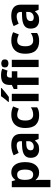

<svg xmlns="http://www.w3.org/2000/svg" viewBox="1410 -2216 1046 3906"><g transform="rotate(-90 1933.0 -263.0)"><path d="M382 -556Q474 -556 531 -484.5Q588 -413 588 -274Q588 -135 529 -62.5Q470 10 378 10Q319 10 284 -11.5Q249 -33 227 -60H219Q227 -18 227 20V240H78V-546H199L220 -475H227Q249 -508 286 -532Q323 -556 382 -556ZM334 -437Q276 -437 252.5 -401Q229 -365 227 -291V-275Q227 -196 250.5 -153.5Q274 -111 336 -111Q387 -111 411.5 -153.5Q436 -196 436 -276Q436 -437 334 -437Z M935 -557Q1045 -557 1103.5 -509.5Q1162 -462 1162 -364V0H1058L1029 -74H1025Q990 -30 951 -10Q912 10 844 10Q771 10 723 -32.5Q675 -75 675 -163Q675 -250 736 -291.5Q797 -333 919 -337L1014 -340V-364Q1014 -407 991.5 -427Q969 -447 929 -447Q889 -447 851 -435.5Q813 -424 775 -407L726 -508Q770 -531 823.5 -544Q877 -557 935 -557ZM1014 -253 956 -251Q884 -249 856 -225Q828 -201 828 -162Q828 -128 848 -113.5Q868 -99 900 -99Q948 -99 981 -127.5Q1014 -156 1014 -208Z M1537 10Q1415 10 1348.5 -57.5Q1282 -125 1282 -270Q1282 -370 1316 -433Q1350 -496 1410.5 -526Q1471 -556 1550 -556Q1606 -556 1647.5 -545Q1689 -534 1720 -519L1676 -404Q1641 -418 1610.5 -427Q1580 -436 1550 -436Q1434 -436 1434 -271Q1434 -189 1464.5 -150Q1495 -111 1550 -111Q1597 -111 1633 -123.5Q1669 -136 1703 -158V-31Q1669 -9 1631.5 0.5Q1594 10 1537 10Z M1978 0H1829V-546H1978ZM2096 -766V-756Q2082 -742 2059 -722Q2036 -702 2009.5 -680Q1983 -658 1957.5 -638.5Q1932 -619 1913 -606H1814V-619Q1830 -638 1851.5 -663.5Q1873 -689 1894 -716.5Q1915 -744 1929 -766Z M2436 -434H2307V0H2158V-434H2076V-506L2158 -546V-586Q2158 -656 2181.5 -694.5Q2205 -733 2248.5 -749Q2292 -765 2351 -765Q2395 -765 2430.5 -758Q2466 -751 2488 -742L2450 -633Q2433 -638 2413 -642.5Q2393 -647 2367 -647Q2336 -647 2321.5 -628Q2307 -609 2307 -580V-546H2436ZM2596 -760Q2629 -760 2653 -744.5Q2677 -729 2677 -687Q2677 -646 2653 -630Q2629 -614 2596 -614Q2562 -614 2538.5 -630Q2515 -646 2515 -687Q2515 -729 2538.5 -744.5Q2562 -760 2596 -760ZM2670 -546V0H2521V-546Z M3048 10Q2926 10 2859.5 -57.5Q2793 -125 2793 -270Q2793 -370 2827 -433Q2861 -496 2921.5 -526Q2982 -556 3061 -556Q3117 -556 3158.5 -545Q3200 -534 3231 -519L3187 -404Q3152 -418 3121.5 -427Q3091 -436 3061 -436Q2945 -436 2945 -271Q2945 -189 2975.5 -150Q3006 -111 3061 -111Q3108 -111 3144 -123.5Q3180 -136 3214 -158V-31Q3180 -9 3142.5 0.5Q3105 10 3048 10Z M3564 -557Q3674 -557 3732.5 -509.5Q3791 -462 3791 -364V0H3687L3658 -74H3654Q3619 -30 3580 -10Q3541 10 3473 10Q3400 10 3352 -32.5Q3304 -75 3304 -163Q3304 -250 3365 -291.5Q3426 -333 3548 -337L3643 -340V-364Q3643 -407 3620.5 -427Q3598 -447 3558 -447Q3518 -447 3480 -435.5Q3442 -424 3404 -407L3355 -508Q3399 -531 3452.5 -544Q3506 -557 3564 -557ZM3643 -253 3585 -251Q3513 -249 3485 -225Q3457 -201 3457 -162Q3457 -128 3477 -113.5Q3497 -99 3529 -99Q3577 -99 3610 -127.5Q3643 -156 3643 -208Z"/></g></svg>

Font: Noto Sans IKEA
Style: Bold
Weight: 600
Designer: Monotype Design Team
Foundry: Monotype Imaging Inc.
Version: Version 2.001